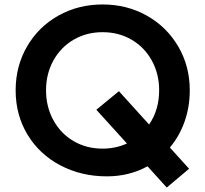

<svg xmlns="http://www.w3.org/2000/svg" viewBox="-20 -777 918 859"><path d="M50 -373Q50 -481 101 -569Q152 -657 241 -707Q330 -757 439 -757Q548 -757 637 -707Q726 -657 777.5 -569Q829 -481 829 -373Q829 -299 806 -233.5Q783 -168 740 -117L826 -22L726 62L640 -33Q558 12 458 12Q344 12 250.5 -37Q157 -86 103.5 -174Q50 -262 50 -373ZM439 -112Q497 -112 548 -135L411 -286L512 -369L647 -220Q692 -285 692 -373Q692 -447 659 -506.5Q626 -566 568.5 -599.5Q511 -633 439 -633Q367 -633 309.5 -599.5Q252 -566 219 -506.5Q186 -447 186 -373Q186 -299 219 -239Q252 -179 309.5 -145.5Q367 -112 439 -112Z"/></svg>

Font: Eudoxus Sans
Style: Bold
Weight: 700
Designer: Stijn de Vries
Foundry: tokotype
Version: Version 2.005